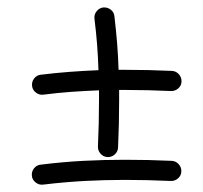

<svg xmlns="http://www.w3.org/2000/svg" viewBox="-20 -543 546 517"><path d="M66.4 -311.5Q64.9 -322.8 72 -331.8Q79.1 -340.8 89.8 -341.8Q129.9 -346.7 168.5 -349.6Q207 -352.5 245.1 -354Q244.1 -388.2 241.5 -422.6Q238.8 -457 234.4 -492.2Q232.9 -503.4 240 -512.5Q247.1 -521.5 257.8 -522.9Q269 -523.9 278.1 -517.1Q287.1 -510.3 288.1 -499Q292.5 -461.9 295.4 -426Q298.3 -390.1 299.3 -355Q308.1 -355 316.9 -355Q379.4 -355 442.9 -352.1Q454.1 -351.6 461.7 -343Q469.2 -334.5 468.8 -323.2Q468.3 -312 459.7 -304.7Q451.2 -297.4 439.9 -297.9Q377.9 -300.8 316.9 -300.8Q308.6 -300.8 300.8 -300.8Q300.8 -286.6 300.8 -272Q300.8 -210 297.9 -146Q297.4 -134.8 289.1 -127.2Q280.8 -119.6 269.5 -120.1Q258.3 -120.6 250.7 -129.2Q243.2 -137.7 243.7 -148.9Q246.6 -210.9 246.6 -272Q246.6 -286.1 246.6 -299.8Q209.5 -298.3 172.1 -295.7Q134.8 -293 96.7 -288.1Q85.9 -286.6 76.7 -293.7Q67.4 -300.8 66.4 -311.5ZM65.9 -69.3Q64.5 -80.6 71.5 -89.6Q78.6 -98.6 89.4 -99.6Q147.9 -106.9 204.1 -109.9Q260.3 -112.8 316.4 -112.8Q378.9 -112.8 442.4 -109.9Q453.6 -109.4 461.2 -100.8Q468.8 -92.3 468.3 -81.1Q467.8 -69.8 459.2 -62.5Q450.7 -55.2 439.5 -55.7Q377.4 -58.6 316.4 -58.6Q261.7 -58.6 207.3 -55.7Q152.8 -52.7 96.2 -45.9Q85.4 -44.4 76.2 -51.5Q66.9 -58.6 65.9 -69.3Z"/></svg>

Font: Mikhak-DS2-FD Light
Style: Regular
Weight: 300
Designer: Amin Abedi
Version: Version 3.2